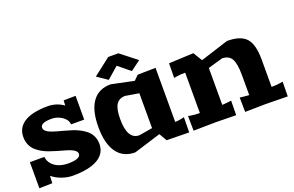

<svg xmlns="http://www.w3.org/2000/svg" viewBox="-100 -1211 2460 1609"><g transform="rotate(-20 1129.5 -406.0)"><path d="M569.8 -611.8V-399.9H452.1Q452.1 -439 409.2 -469.5Q366.2 -500 314.9 -500Q214.8 -500 214.8 -456.1Q214.8 -439.5 228.8 -426.3Q242.7 -413.1 266.1 -403.8Q289.6 -394.5 319.8 -386Q350.1 -377.4 383.8 -368.4Q417.5 -359.4 451.2 -348.4Q484.9 -337.4 515.1 -321Q545.4 -304.7 568.8 -284.2Q592.3 -263.7 606.2 -233.2Q620.1 -202.6 620.1 -165Q620.1 -79.6 543 -34.9Q465.8 9.8 319.8 9.8Q274.4 9.8 224.6 -7.6Q174.8 -24.9 139.2 -55.2L136.2 9.8L20 12.2V-220.2H148.9Q152.8 -181.6 178.2 -153.8Q203.6 -126 240.2 -113Q276.9 -100.1 319.8 -100.1Q373.5 -100.1 401.9 -111.8Q430.2 -123.5 430.2 -145Q430.2 -161.1 416.7 -173.6Q403.3 -186 380.9 -195.1Q358.4 -204.1 329.1 -212.4Q299.8 -220.7 267.6 -230Q235.4 -239.3 202.9 -250.5Q170.4 -261.7 141.1 -278.3Q111.8 -294.9 89.4 -315.7Q66.9 -336.4 53.5 -367.4Q40 -398.4 40 -436Q40 -520.5 111.6 -565.2Q183.1 -609.9 319.8 -609.9Q397.5 -609.9 460.9 -564.9L462.9 -609.9Z M938.5 -824.2H1028.8L1172.9 -710.9L1084.5 -645L979.5 -731L877.4 -642.1L784.7 -705.1ZM1279.8 -603V-120.1Q1299.3 -120.1 1335.4 -127L1361.8 -132.8L1359.9 2L1159.7 -1L1119.6 -69.8L878.4 4.9Q772 4.9 715.8 -73.2Q659.7 -151.4 659.7 -299.8Q659.7 -448.7 715.6 -525.4Q771.5 -602.1 878.4 -602.1L1079.6 -560.1L1119.6 -600.1ZM1079.6 -449.2 959.5 -469.2Q906.2 -469.2 880.4 -430.4Q854.5 -391.6 854.5 -299.8Q854.5 -118.2 959.5 -118.2L1079.6 -138.2Z M1619.6 -609.9 1668.5 -529.8 1919.4 -609.9Q2040 -609.9 2089.6 -554.7Q2139.2 -499.5 2139.2 -365.2V-120.1Q2186 -120.1 2217.3 -126L2241.2 -129.9L2239.3 1L2039.6 -2L1859.4 1L1857.4 -127.9L1881.3 -125Q1924.3 -120.1 1939.5 -120.1V-297.9Q1939.5 -401.4 1914.6 -444.1Q1889.6 -486.8 1829.6 -486.8L1699.2 -449.2V-120.1Q1714.4 -120.1 1757.3 -125L1781.2 -127.9L1779.3 1L1599.6 -2L1399.4 1L1397.5 -129.9L1421.4 -126Q1452.6 -120.1 1499.5 -120.1V-480Q1452.6 -480 1421.4 -474.1L1397.5 -470.2L1399.4 -600.1Z"/></g></svg>

Font: Zantroke
Style: Regular
Weight: 500
Foundry: gluk
Version: Version 0.36